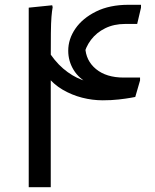

<svg xmlns="http://www.w3.org/2000/svg" viewBox="-20 -782 649 802"><path d="M565 -446 545 -377Q545 -377 526 -373.5Q507 -370 476 -366.5Q445 -363 409 -363Q366 -363 323 -374Q280 -385 241.5 -407.5Q203 -430 175 -466L192 -483V0H100V-750L198 -760L200 -752Q197 -736 195 -712Q193 -688 192.5 -642.5Q192 -597 192 -515L174 -581Q207 -527 244 -495.5Q281 -464 321 -449Q361 -434 403 -429L467 -408Q400 -408 355 -430.5Q310 -453 287.5 -490Q265 -527 265 -570Q265 -619 295 -662.5Q325 -706 381.5 -734Q438 -762 517 -762H569V-750L553 -682H503Q456 -682 419.5 -664Q383 -646 360 -615.5Q337 -585 329 -547L336 -586Q338 -529 381 -493.5Q424 -458 497 -458H565Z"/></svg>

Font: Kufam
Style: Regular
Weight: 400
Designer: Wael Morcos, Artur Schmal
Foundry: Original Type
Version: Version 1.301; ttfautohint (v1.8.3)